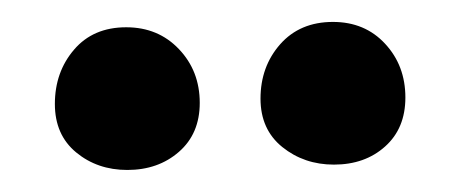

<svg xmlns="http://www.w3.org/2000/svg" viewBox="-20 -732 422 176"><path d="M351.6 -642.6Q351.6 -614.3 333 -597.7Q314.5 -581.1 286.1 -581.1Q258.8 -581.1 238.8 -597.2Q218.8 -613.3 218.8 -641.6Q218.8 -670.9 236.8 -691.4Q254.9 -711.9 285.2 -711.9Q314.5 -711.9 333 -691.9Q351.6 -671.9 351.6 -642.6ZM163.1 -637.7Q163.1 -609.4 144 -592.8Q125 -576.2 96.7 -576.2Q69.3 -576.2 49.8 -592.3Q30.3 -608.4 30.3 -636.7Q30.3 -666 47.9 -686.5Q65.4 -707 95.7 -707Q125 -707 144 -687Q163.1 -667 163.1 -637.7Z"/></svg>

Font: Chewy
Style: Regular
Weight: 400
Version: Version 1.001